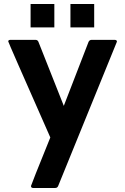

<svg xmlns="http://www.w3.org/2000/svg" viewBox="-20 -716 621 954"><path d="M254 218H145Q134 218 134 208Q134 204 230 -33Q21 -506 21 -510Q21 -518 32 -518H156Q167 -518 171 -508L297 -190L420 -508Q425 -518 435 -518H549Q561 -518 561 -509L269 208Q265 218 254 218ZM448 -580H330V-696H448ZM250 -580H132V-696H250Z"/></svg>

Font: YamahaIndonesia935. App
Style: Bold
Weight: 700
Designer: Dalton Maag Ltd
Foundry: Dalton Maag Ltd
Version: Version 1.002; January 01, 2024; Regular/Italic